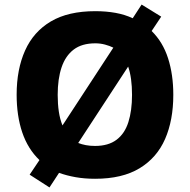

<svg xmlns="http://www.w3.org/2000/svg" viewBox="-20 -774 834 842"><path d="M740 -358Q740 -247 704 -164.5Q668 -82 592 -36Q516 10 397 10Q351 10 311.5 3Q272 -4 239 -16L197 48L110 -8L153 -72Q102 -121 77.5 -193.5Q53 -266 53 -359Q53 -470 90 -552.5Q127 -635 203 -680Q279 -725 398 -725Q446 -725 487 -717.5Q528 -710 562 -694L601 -754L687 -701L645 -638Q694 -590 717 -518.5Q740 -447 740 -358ZM559 -358Q559 -433 542 -482L323 -147Q338 -141 356.5 -137.5Q375 -134 397 -134Q455 -134 491 -161Q527 -188 543 -238.5Q559 -289 559 -358ZM233 -358Q233 -318 238 -284.5Q243 -251 254 -224L477 -565Q461 -573 440.5 -578.5Q420 -584 398 -584Q339 -584 303 -556.5Q267 -529 250 -478.5Q233 -428 233 -358Z"/></svg>

Font: Noto Sans Symbols ExtraBold
Style: Regular
Weight: 800
Version: Version 2.002